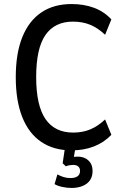

<svg xmlns="http://www.w3.org/2000/svg" viewBox="-20 -734 615 950"><path d="M334 10Q246 10 184 -32Q122 -74 90 -155Q58 -236 58 -352Q58 -470 90.5 -550.5Q123 -631 184.5 -672.5Q246 -714 334 -714Q395 -714 445 -695.5Q495 -677 531 -638L500 -562Q464 -596 426 -611.5Q388 -627 341 -627Q251 -627 205 -561Q159 -495 159 -353Q159 -212 205 -145Q251 -78 342 -78Q388 -78 426 -93.5Q464 -109 500 -143L531 -67Q495 -29 445 -9.5Q395 10 334 10ZM334 196Q312 196 288.5 191Q265 186 250 177L264 129Q279 137 294.5 142Q310 147 328 147Q352 147 364 138Q376 129 376 112Q376 97 367 89.5Q358 82 342 82Q334 82 324.5 83.5Q315 85 306 89L290 74L304 -20H356L343 58L319 49Q327 45 339.5 43Q352 41 365 41Q386 41 402.5 49.5Q419 58 428.5 73.5Q438 89 438 113Q438 139 425.5 157.5Q413 176 389 186Q365 196 334 196Z"/></svg>

Font: Nunito Sans 10pt Condensed SemiBold
Style: Regular
Weight: 600
Width: 3
Designer: Vernon Adams
Foundry: Vernon Adams
Version: Version 3.101;gftools[0.9.27]